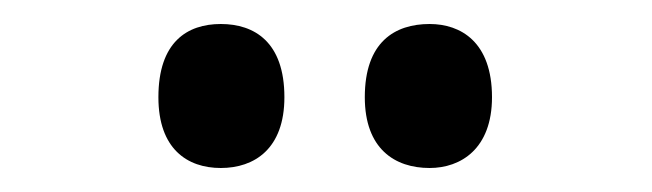

<svg xmlns="http://www.w3.org/2000/svg" viewBox="-20 -770 543 160"><path d="M338 -630C364 -630 390 -646 390 -689C390 -735 364 -750 338 -750C309 -750 284 -735 284 -689C284 -646 309 -630 338 -630ZM164 -630C192 -630 217 -646 217 -689C217 -735 192 -750 164 -750C136 -750 112 -735 112 -689C112 -646 136 -630 164 -630Z"/></svg>

Font: Noto Serif Bengali Condensed
Style: Regular
Weight: 400
Width: 3
Designer: Juan Bruce, Universal Thirst, Indian Type Foundry and the Monotype Design Team.
Foundry: Monotype Imaging Inc.
Version: Version 2.003